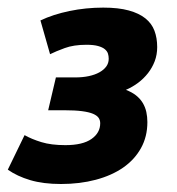

<svg xmlns="http://www.w3.org/2000/svg" viewBox="-49 -467 459 497"><path d="M75.7 -181.6 95.7 -266.6H145.5Q165 -266.6 180.9 -270Q196.8 -273.4 208.3 -279.8Q219.7 -286.1 226.1 -294.9Q232.4 -303.7 232.4 -314.9Q232.4 -321.8 230.5 -328.1Q228.5 -334.5 222.4 -339.6Q216.3 -344.7 204.8 -347.9Q193.4 -351.1 174.8 -351.1Q141.6 -351.1 118.4 -342.5Q95.2 -334 80.6 -326.7L55.7 -414.1Q88.4 -429.7 130.9 -438.5Q173.3 -447.3 218.3 -447.3Q257.8 -447.3 284.4 -439.9Q311 -432.6 327.4 -419.4Q343.8 -406.2 350.8 -387.5Q357.9 -368.7 357.9 -345.2Q357.9 -325.7 351.6 -308.8Q345.2 -292 334.2 -277.8Q323.2 -263.7 308.6 -252.7Q293.9 -241.7 276.9 -234.4Q292.5 -228.5 303.2 -220Q314 -211.4 320.6 -200.4Q327.1 -189.5 329.8 -177Q332.5 -164.6 332.5 -150.9Q332.5 -113.3 315.9 -83.5Q299.3 -53.7 269.8 -33.2Q240.2 -12.7 199 -1.7Q157.7 9.3 108.9 9.3Q63 9.3 29.3 -0.7Q-4.4 -10.7 -28.8 -27.8L14.6 -117.2Q32.7 -106.9 58.1 -99.1Q83.5 -91.3 120.1 -91.3Q165 -91.3 187.7 -107.2Q210.4 -123 210.4 -147.9Q210.4 -155.8 206.3 -161.9Q202.1 -168 191.9 -172.4Q181.6 -176.8 163.6 -179.2Q145.5 -181.6 117.7 -181.6Z"/></svg>

Font: PT Astra Sans
Style: Bold Italic
Weight: 700
Italic angle: -16°
Designer: A.Korolkova, I. Chaeva
Foundry: ParaType Ltd
Version: Version 1.002W